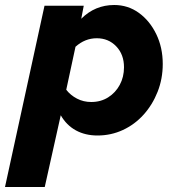

<svg xmlns="http://www.w3.org/2000/svg" viewBox="-60 -539 711 768"><path d="M-40 209 118 -516H275L265 -464Q320 -519 397 -519Q452 -519 495.5 -487.5Q539 -456 565 -402.5Q591 -349 591 -283Q591 -224 570.5 -172Q550 -120 514.5 -80.5Q479 -41 431.5 -19Q384 3 330 3Q281 3 243.5 -17.5Q206 -38 183 -78L119 209ZM327 -386Q280 -386 242 -352L205 -180Q222 -158 248 -144.5Q274 -131 305 -131Q343 -131 372.5 -149.5Q402 -168 419 -199.5Q436 -231 436 -270Q436 -321 405 -353.5Q374 -386 327 -386Z"/></svg>

Font: Red Hat Text VF
Style: Italic
Weight: 400
Italic angle: -12°
Designer: Pentagram, MCKL
Foundry: Pentagram, MCKL
Version: Version 1.023